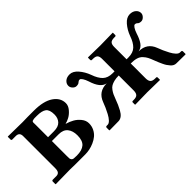

<svg xmlns="http://www.w3.org/2000/svg" viewBox="-2 -839 1241 1241"><g transform="rotate(-45 618.0 -218.5)"><path d="M210.9 -249H264.2Q305.7 -249 325 -269.8Q344.2 -290.5 344.2 -323.2Q344.2 -367.2 323.7 -382.6Q303.2 -397.9 258.8 -397.9H238.3Q230.5 -397.9 224.6 -396.2Q218.8 -394.5 216.3 -394Q213.9 -393.6 212.2 -389.4Q210.4 -385.3 210.4 -383.8Q210.4 -382.3 210.7 -374.8Q210.9 -367.2 210.9 -363.8ZM210.9 -213.9V-77.1Q210.9 -60.5 211.4 -54.7Q211.9 -48.8 216.6 -42.2Q221.2 -35.6 230.7 -34.4Q240.2 -33.2 258.8 -33.2Q306.2 -33.2 330.1 -54Q354 -74.7 354 -123Q354 -164.6 334.2 -189.2Q314.5 -213.9 272.9 -213.9ZM32.2 1 29.8 -1V-23.9Q29.8 -33.2 39.1 -33.2H70.8Q85.9 -33.2 94 -42.5Q102.1 -51.8 102.1 -76.2V-368.2Q102.1 -401.9 68.8 -401.9H35.2Q33.2 -401.9 31 -403.8Q28.8 -405.8 28.8 -407.2V-434.1L30.8 -436L164.1 -434.1L210 -435.1H267.1Q355 -435.1 401.6 -403.6Q448.2 -372.1 448.2 -323.2Q448.2 -299.8 429.9 -278.1Q411.6 -256.3 390.4 -244.9Q369.1 -233.4 354 -231V-229Q379.4 -221.7 402.3 -209Q425.3 -196.3 443.6 -173.8Q461.9 -151.4 461.9 -125Q461.9 -98.6 450.9 -76.9Q439.9 -55.2 423.1 -41.3Q406.2 -27.3 384.5 -17.8Q362.8 -8.3 342.3 -4.2Q321.8 0 303.2 0H210.9L164.1 -1Z M925.8 -208V-71.8Q925.8 -49.3 935.3 -38.6Q944.8 -27.8 968.8 -27.8H977.1Q984.9 -27.8 984.9 -20V-1L983.9 1Q907.7 -1 868.7 -1L758.8 1L756.8 -1V-20Q756.8 -27.8 764.6 -27.8H772.9Q797.4 -27.8 806.6 -38.3Q815.9 -48.8 815.9 -71.8V-208Q791.5 -208 773.2 -203.4Q754.9 -198.7 743.2 -191.9Q731.4 -185.1 721.7 -171.4Q711.9 -157.7 706.3 -145.8Q700.7 -133.8 692.9 -112.8Q684.1 -89.4 678.7 -77.1Q672.9 -63.5 661.6 -42.7Q650.4 -22 636.5 -11.2Q622.6 -0.5 606.9 0L524.9 1L522 -1V-23.9Q522 -33.2 531.7 -33.2H540Q551.8 -33.2 564.7 -46.6Q577.6 -60.1 589.1 -81.8Q600.6 -103.5 608.4 -121.1Q615.7 -138.2 623 -157.2Q648.9 -227.1 725.1 -227.1Q677.2 -235.4 651.9 -317.9Q644.5 -340.3 635.3 -354.2Q626 -368.2 618.7 -368.2Q608.4 -368.2 601.1 -360.8Q593.8 -352.1 574.7 -352.1Q561.5 -352.1 549.8 -364.3Q538.1 -376.5 538.1 -391.1Q538.1 -410.2 553.7 -424.1Q569.3 -438 595.7 -438Q625.5 -438 651.9 -407.5Q678.2 -377 692.9 -336.9Q708.5 -291.5 732.2 -268.8Q755.9 -246.1 798.8 -246.1H815.9V-359.9Q815.9 -382.3 806.9 -392.1Q797.9 -401.9 772.9 -401.9H764.6Q756.8 -401.9 756.8 -410.2V-429.2L758.8 -431.2Q833.5 -429.2 868.7 -429.2L983.9 -431.2L984.9 -429.2V-410.2Q984.9 -401.9 977.1 -401.9H968.8Q944.3 -401.9 935.1 -392.1Q925.8 -382.3 925.8 -359.9V-246.1H942.9Q985.8 -246.1 1009.5 -268.8Q1033.2 -291.5 1048.8 -336.9Q1063.5 -377 1089.8 -407.5Q1116.2 -438 1146 -438Q1172.4 -438 1188.2 -424.1Q1204.1 -410.2 1204.1 -391.1Q1204.1 -376.5 1192.1 -364.3Q1180.2 -352.1 1167 -352.1Q1148.4 -352.1 1141.1 -360.8Q1133.8 -368.2 1123 -368.2Q1115.7 -368.2 1106.4 -354.2Q1097.2 -340.3 1089.8 -317.9Q1078.1 -279.8 1061.3 -255.9Q1044.4 -231.9 1017.1 -227.1Q1092.8 -227.1 1118.7 -157.2Q1126 -138.2 1133.3 -121.1Q1141.1 -103.5 1152.6 -81.8Q1164.1 -60.1 1177 -46.6Q1189.9 -33.2 1201.7 -33.2H1210Q1219.7 -33.2 1219.7 -23.9V-1L1216.8 1L1134.8 0Q1124.5 0 1115 -4.6Q1105.5 -9.3 1096.9 -19.5Q1088.4 -29.8 1082.5 -38.1Q1076.7 -46.4 1069.3 -62.3Q1062 -78.1 1059.1 -85Q1056.2 -91.8 1049.8 -107.9Q1048.3 -111.3 1047.9 -112.8Q1038.1 -139.2 1030.8 -153.3Q1023.4 -167.5 1010 -181.9Q996.6 -196.3 976.3 -202.1Q956.1 -208 925.8 -208Z"/></g></svg>

Font: Linux Libertine G
Style: Bold
Weight: 700
Designer: Philipp H. Poll
Foundry: Philipp H. Poll
Version: Version 5.0.3